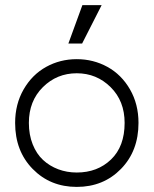

<svg xmlns="http://www.w3.org/2000/svg" viewBox="-20 -713 600 750"><path d="M92.8 -232.9Q92.8 -186.5 107.7 -149.2Q122.6 -111.8 148.2 -88.1Q173.8 -64.5 207.5 -51.8Q241.2 -39.1 279.8 -39.1Q360.8 -39.1 413.8 -90.1Q466.8 -141.1 466.8 -232.9Q466.8 -318.4 412.1 -372.6Q357.4 -426.8 279.8 -426.8Q202.1 -426.8 147.5 -372.6Q92.8 -318.4 92.8 -232.9ZM39.1 -232.9Q39.1 -306.2 72.3 -363.8Q105.5 -421.4 160.2 -451.7Q214.8 -481.9 279.8 -481.9Q344.7 -481.9 399.7 -451.7Q454.6 -421.4 487.8 -363.8Q521 -306.2 521 -232.9Q521 -123 452.4 -53Q383.8 17.1 279.8 17.1Q176.3 17.1 107.7 -53Q39.1 -123 39.1 -232.9ZM247.1 -543 301.8 -692.9H377L300.8 -543Z"/></svg>

Font: Kreadon Light
Style: Regular
Weight: 300
Designer: kohakuno
Foundry: StudioGnu
Version: Version 1.000;Glyphs 3.1.2 (3151)